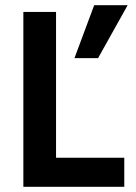

<svg xmlns="http://www.w3.org/2000/svg" viewBox="-20 -720 524 740"><path d="M472 -700 358 -496H267L343 -700ZM196 -674V-112H459V0H70V-674Z"/></svg>

Font: Hind SemiBold
Style: Regular
Weight: 600
Designer: Manushi Parikh, Satya Rajpurohit
Foundry: Indian Type Foundry
Version: Version 2.001;PS 1.0;hotconv 1.0.79;makeotf.lib2.5.61930; tt